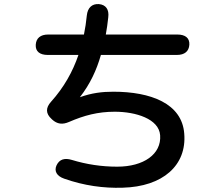

<svg xmlns="http://www.w3.org/2000/svg" viewBox="-20 -870 1040 940"><path d="M848 -701H498C503 -728 507 -756 510 -785C515 -824 498 -847 464 -850C430 -852 409 -832 405 -794C402 -762 397 -731 391 -701H216C178 -701 157 -683 155 -651C153 -618 175 -601 214 -601H364C336 -519 293 -442 230 -372C203 -342 203 -314 233 -287L235 -285C260 -262 286 -259 318 -273C392 -305 459 -323 542 -323C645 -323 758 -288 764 -208C771 -115 683 -54 554 -54C478 -54 404 -65 332 -87C296 -98 271 -90 257 -61C244 -33 257 -8 295 5C392 39 487 52 580 49C778 44 895 -61 882 -216C871 -364 717 -421 535 -421C480 -421 429 -415 371 -394C421 -458 453 -527 474 -601H846C884 -601 905 -619 907 -651C909 -684 887 -701 848 -701Z"/></svg>

Font: 寒蝉团圆体 Round
Style: Regular
Weight: 500
Designer: 寒蝉字型
Version: Version 2.700;Glyphs 3.1.1 (3135)